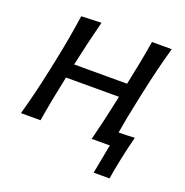

<svg xmlns="http://www.w3.org/2000/svg" viewBox="-117 -607 824 853"><g transform="rotate(20 295.0 -181.0)"><path d="M21.5 0Q37 -55 49.5 -106.5Q62 -158 75 -219L85.5 -268.5Q99.5 -336 108.8 -388.8Q118 -441.5 126 -496L220.5 -499.5Q207 -447 195 -396.2Q183 -345.5 169.5 -284H420Q433 -345.5 442.5 -395Q452 -444.5 460.5 -496H554Q538.5 -441.5 525.5 -388.8Q512.5 -336 498 -268.5L487.5 -219Q478.5 -177 471.5 -140.2Q464.5 -103.5 458.5 -67.5Q477.5 -67.5 496.5 -68.2Q515.5 -69 534.5 -70Q527.5 -42.5 521 -15.5Q514.5 11.5 509 39Q498 89.5 490.5 138H415.5L441.5 0H356Q370 -55 381.8 -106.2Q393.5 -157.5 406 -217H155.5Q142.5 -156.5 132.8 -105.8Q123 -55 114 0Z"/></g></svg>

Font: Commissioner Flair
Style: Italic
Weight: 400
Italic angle: -12°
Designer: Kostas Bartsokas
Foundry: Kostas Bartsokas
Version: Version 1.000; ttfautohint (v1.8.3)